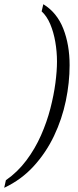

<svg xmlns="http://www.w3.org/2000/svg" viewBox="-74 -765 369 913"><path d="M-54 128 -46 92Q10 53 51.5 -2.5Q93 -58 121 -121.5Q149 -185 165.5 -249Q182 -313 189.5 -370.5Q197 -428 197 -472Q197 -519 189 -565.5Q181 -612 165 -650Q149 -688 124 -711L132 -745Q197 -705 227 -628.5Q257 -552 257 -455Q257 -372 239 -285.5Q221 -199 183 -119Q145 -39 86 25.5Q27 90 -54 128Z"/></svg>

Font: Noto Serif Tamil Condensed Light
Style: Italic
Weight: 300
Width: 3
Italic angle: -12°
Designer: Indian Type Foundry, Tom Grace, and the Monotype Design Team
Foundry: Monotype Imaging Inc.
Version: Version 2.003; ttfautohint (v1.8.4.7-5d5b)